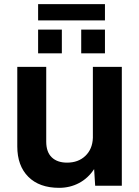

<svg xmlns="http://www.w3.org/2000/svg" viewBox="-20 -892 668 922"><path d="M163 -794V-872H484V-794ZM163 -636V-750H277V-636ZM370 -636V-750H484V-636ZM264 10Q169 10 116 -43Q63 -96 63 -189V-571H202V-212Q202 -162 228.5 -136.5Q255 -111 302 -111Q356 -111 390 -143.5Q424 -176 426 -230V-571H565V0H437L432 -80Q403 -36 359.5 -13Q316 10 264 10Z"/></svg>

Font: BDO Grotesk DemiBold
Style: Regular
Weight: 600
Designer: Deni Anggara
Foundry: Lokal Container
Version: Version 2.000